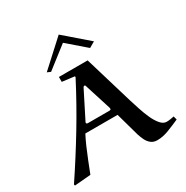

<svg xmlns="http://www.w3.org/2000/svg" viewBox="-209 -1108 1253 1294"><g transform="rotate(-30 418.0 -460.5)"><path d="M137.2 -9.8 11.2 1 8.8 -8.8Q109.9 -159.7 202.9 -313.7Q295.9 -467.8 378.9 -627.9Q379.9 -628.9 379.9 -632.8Q379.9 -636.7 377 -637.2L283.2 -648.9V-687H506.8L618.2 -314Q629.4 -278.8 643.3 -235.4Q657.2 -191.9 675 -152.3Q692.9 -112.8 714.8 -87.4Q736.8 -62 762.2 -62Q775.4 -62 790.8 -64.5Q806.2 -66.9 819.8 -69.8L827.1 -42Q784.2 -22.9 737.1 -4.4Q689.9 14.2 646 14.2Q616.2 14.2 597.2 -1.5Q578.1 -17.1 567.1 -40Q556.2 -63 548.8 -85.9L498 -268.1H247.1Q230 -235.8 210.9 -192.4Q191.9 -148.9 173.1 -101.3Q154.3 -53.7 137.2 -9.8ZM466.8 -319.8Q468.8 -319.8 472.4 -321.5Q476.1 -323.2 476.1 -325.2Q476.1 -327.1 476.1 -332Q476.1 -336.9 475.1 -337.9L410.2 -543Q409.2 -547.9 406 -549.3Q402.8 -550.8 400.9 -550.8Q397 -550.8 392.1 -543L287.1 -335Q285.2 -332 285.2 -326.2Q285.2 -324.2 289.1 -322Q293 -319.8 295.9 -319.8ZM424.8 -935.1 607.9 -776.9 563 -751 421.9 -873 254.9 -743.2 228 -754.9Z"/></g></svg>

Font: Aref Ruqaa
Style: Bold
Weight: 700
Designer: Abdullah Aref
Version: Version 1.002